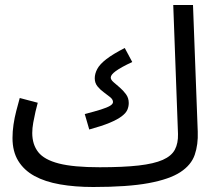

<svg xmlns="http://www.w3.org/2000/svg" viewBox="-20 -727 872 768"><path d="M353 21 379 -58Q473 -58 534.5 -65Q596 -72 631 -87.5Q666 -103 679.5 -128.5Q693 -154 692 -191L673 -707H752L771 -200Q773 -149 759 -108Q745 -67 701.5 -38.5Q658 -10 574.5 5.5Q491 21 353 21ZM353 21Q280 21 220 10.5Q160 0 118 -23Q76 -46 53 -83.5Q30 -121 30 -175Q30 -201 34 -228.5Q38 -256 45 -283Q52 -310 59 -335L131 -316Q127 -302 122 -280.5Q117 -259 113 -236.5Q109 -214 109 -195Q109 -149 133 -118.5Q157 -88 215.5 -73Q274 -58 379 -58L399 -11ZM337 -209 319 -271Q359 -281 384 -289Q409 -297 420.5 -304Q432 -311 432 -319Q432 -329 420.5 -338.5Q409 -348 395 -358Q381 -368 370 -381.5Q359 -395 359 -414Q359 -432 369 -451Q379 -470 405.5 -490.5Q432 -511 479 -535L509 -479Q464 -458 443.5 -443Q423 -428 423 -417Q423 -408 434 -398.5Q445 -389 459 -377Q473 -365 484 -350Q495 -335 495 -315Q495 -301 489.5 -288Q484 -275 467 -262Q450 -249 419 -236Q388 -223 337 -209Z"/></svg>

Font: Noto Sans Arabic SemiCondensed
Style: Regular
Weight: 400
Width: 4
Designer: Monotype Design Team, Nadine Chahine, Nizar Qandah and Khaled Hosny
Foundry: Monotype Imaging Inc.
Version: Version 2.012